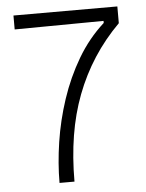

<svg xmlns="http://www.w3.org/2000/svg" viewBox="-50 -701 566 742"><g transform="rotate(-5 233.5 -330.0)"><path d="M151 0Q151 -75 163.5 -157.5Q176 -240 203 -321.5Q230 -403 272.5 -475Q315 -547 375 -601V-609L30 -606V-660H433V-595Q376 -538 334 -473Q292 -408 264 -334.5Q236 -261 222.5 -177.5Q209 -94 209 0Z"/></g></svg>

Font: Bricolage Grotesque ExtraLight
Style: Regular
Weight: 250
Designer: Mathieu Triay
Foundry: Atelier Triay
Version: Version 1.000;gftools[0.9.30]